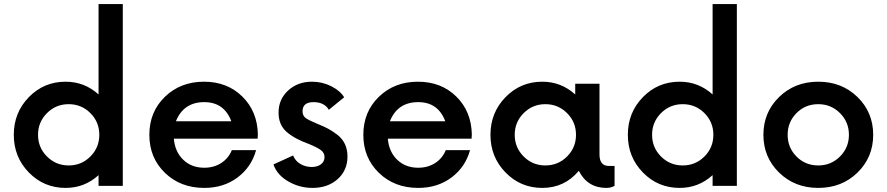

<svg xmlns="http://www.w3.org/2000/svg" viewBox="-20 -910 4342 940"><path d="M462.5 -890H581.2V0H462.5V-52.5Q393.8 10 301.2 10Q195 10 121.2 -65.6Q47.5 -141.2 47.5 -250Q47.5 -358.8 121.2 -434.4Q195 -510 301.2 -510Q393.8 -510 462.5 -447.5ZM210 -143.8Q253.8 -100 316.2 -100Q378.8 -100 422.5 -143.8Q466.2 -187.5 466.2 -250Q466.2 -312.5 422.5 -356.2Q378.8 -400 316.2 -400Q253.8 -400 210 -356.2Q166.2 -312.5 166.2 -250Q166.2 -187.5 210 -143.8Z M1242.5 -252.5 1241.2 -231.2H831.2Q836.2 -167.5 876.9 -128.1Q917.5 -88.8 980 -88.8Q1027.5 -88.8 1063.1 -111.9Q1098.8 -135 1115 -175H1233.8Q1211.2 -92.5 1143.1 -41.2Q1075 10 980 10Q863.8 10 787.5 -63.8Q711.2 -137.5 711.2 -250Q711.2 -362.5 787.5 -436.2Q863.8 -510 978.8 -510Q1092.5 -510 1166.2 -437.5Q1240 -365 1242.5 -252.5ZM980 -410Q878.8 -410 841.2 -316.2H1112.5Q1077.5 -410 980 -410Z M1510 10Q1446.2 10 1391.2 -21.9Q1336.2 -53.8 1318.8 -105L1415 -148.8Q1426.2 -121.2 1451.2 -106.9Q1476.2 -92.5 1506.2 -92.5Q1533.8 -92.5 1551.2 -105.6Q1568.8 -118.8 1568.8 -141.2Q1568.8 -161.2 1551.9 -174.4Q1535 -187.5 1492.5 -205Q1422.5 -230 1383.1 -264.4Q1343.8 -298.8 1343.8 -358.8Q1343.8 -423.8 1390.6 -466.9Q1437.5 -510 1507.5 -510Q1557.5 -510 1601.2 -488.1Q1645 -466.2 1665 -433.8L1590 -372.5Q1567.5 -410 1515 -410Q1461.2 -410 1461.2 -365Q1461.2 -343.8 1476.2 -332.5Q1491.2 -321.2 1533.8 -303.8Q1565 -291.2 1586.2 -280Q1607.5 -268.8 1631.9 -250Q1656.2 -231.2 1668.8 -204.4Q1681.2 -177.5 1681.2 -143.8Q1681.2 -76.2 1633.1 -33.1Q1585 10 1510 10Z M2290 -252.5 2288.8 -231.2H1878.8Q1883.8 -167.5 1924.4 -128.1Q1965 -88.8 2027.5 -88.8Q2075 -88.8 2110.6 -111.9Q2146.2 -135 2162.5 -175H2281.2Q2258.8 -92.5 2190.6 -41.2Q2122.5 10 2027.5 10Q1911.2 10 1835 -63.8Q1758.8 -137.5 1758.8 -250Q1758.8 -362.5 1835 -436.2Q1911.2 -510 2026.2 -510Q2140 -510 2213.8 -437.5Q2287.5 -365 2290 -252.5ZM2027.5 -410Q1926.2 -410 1888.8 -316.2H2160Q2125 -410 2027.5 -410Z M2961.2 -97.5H2988.8V0Q2971.2 10 2948.8 10Q2856.2 10 2813.8 -73.8Q2743.8 10 2635 10Q2528.8 10 2455 -65.6Q2381.2 -141.2 2381.2 -250Q2381.2 -358.8 2455 -434.4Q2528.8 -510 2635 -510Q2727.5 -510 2796.2 -447.5V-500H2915V-153.8Q2915 -97.5 2961.2 -97.5ZM2543.8 -143.8Q2587.5 -100 2650 -100Q2712.5 -100 2756.2 -143.8Q2800 -187.5 2800 -250Q2800 -312.5 2756.2 -356.2Q2712.5 -400 2650 -400Q2587.5 -400 2543.8 -356.2Q2500 -312.5 2500 -250Q2500 -187.5 2543.8 -143.8Z M3468.8 -890H3587.5V0H3468.8V-52.5Q3400 10 3307.5 10Q3201.2 10 3127.5 -65.6Q3053.8 -141.2 3053.8 -250Q3053.8 -358.8 3127.5 -434.4Q3201.2 -510 3307.5 -510Q3400 -510 3468.8 -447.5ZM3216.2 -143.8Q3260 -100 3322.5 -100Q3385 -100 3428.8 -143.8Q3472.5 -187.5 3472.5 -250Q3472.5 -312.5 3428.8 -356.2Q3385 -400 3322.5 -400Q3260 -400 3216.2 -356.2Q3172.5 -312.5 3172.5 -250Q3172.5 -187.5 3216.2 -143.8Z M4178.1 -65Q4101.2 10 3986.2 10Q3871.2 10 3794.4 -65Q3717.5 -140 3717.5 -250Q3717.5 -360 3794.4 -435Q3871.2 -510 3986.2 -510Q4101.2 -510 4178.1 -435Q4255 -360 4255 -250Q4255 -140 4178.1 -65ZM3986.2 -100Q4048.8 -100 4092.5 -143.8Q4136.2 -187.5 4136.2 -250Q4136.2 -312.5 4092.5 -356.2Q4048.8 -400 3986.2 -400Q3922.5 -400 3879.4 -356.2Q3836.2 -312.5 3836.2 -250Q3836.2 -187.5 3879.4 -143.8Q3922.5 -100 3986.2 -100Z"/></svg>

Font: Now Medium
Style: Regular
Weight: 500
Designer: Alfredo Marco Pradil
Foundry: Alfredo Marco Pradil
Version: Version 1.002;PS 001.002;hotconv 1.0.88;makeotf.lib2.5.64775